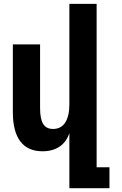

<svg xmlns="http://www.w3.org/2000/svg" viewBox="-20 -780 642 1008"><path d="M344.2 208H554.7V98.1H487.3V-759.8H344.2V-232.9C344.2 -150.9 315.4 -103 258.8 -103C210.9 -103 190.4 -136.7 190.4 -212.9V-546.9H47.4V-190.9C47.4 -54.7 101.1 14.2 203.1 14.2C276.4 14.2 324.2 -21 344.2 -81.1Z"/></svg>

Font: Hack
Style: Bold
Weight: 700
Monospace: yes
Designer: Christopher Simpkins
Foundry: Christopher Simpkins
Version: Version 2.010